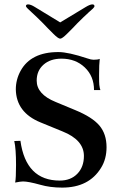

<svg xmlns="http://www.w3.org/2000/svg" viewBox="-20 -844 536 874"><path d="M263 10Q208 10 163 -3Q109 -18 85 -18Q74 -18 49 -13Q53 -32 53 -93Q53 -167 45 -202L73 -203Q98 -22 252 -22Q302 -22 332 -53Q362 -84 362 -134Q362 -207 264 -246L164 -287Q54 -332 52 -437Q52 -482 74 -522Q121 -607 246 -607Q291 -607 378 -578Q395 -572 406 -572Q425 -572 434 -576Q431 -552 431 -501Q431 -467 432 -458Q434 -441 437 -434H408Q408 -497 366 -537Q324 -577 260 -577Q209 -577 178 -549.5Q147 -522 147 -477Q147 -415 233 -380L322 -343Q400 -311 432.5 -272.5Q465 -234 465 -174Q465 -120 440 -80Q385 10 263 10ZM223 -690 199 -714 176 -738Q146 -768 124 -788Q117 -794 106 -805Q98 -813 98 -816Q98 -824 108 -824Q120 -824 139 -812L254 -742L370 -812Q390 -824 400 -824Q410 -824 410 -816Q410 -812 403 -805Q398 -800 384 -788Q362 -768 332 -738L309 -714L285 -690Q263 -668 254 -668Q245 -668 223 -690Z"/></svg>

Font: UnnaMedium
Style: Regular
Weight: 500
Designer: Jorge de Buen Unna
Foundry: Omnibus-Type
Version: Version 2.008;hotconv 1.0.109;makeotfexe 2.5.65596